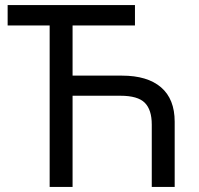

<svg xmlns="http://www.w3.org/2000/svg" viewBox="-20 -734 781 754"><path d="M510 -714V-634H265V-437H459Q559 -437 612.5 -391Q666 -345 666 -256V0H576V-245Q576 -303 548.5 -330.5Q521 -358 453 -358H265V0H175V-634H10V-714Z"/></svg>

Font: RS Noto Sans
Style: Regular
Weight: 400
Designer: Monotype Design Team
Foundry: Monotype Imaging Inc.
Version: Version 3.10